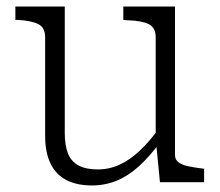

<svg xmlns="http://www.w3.org/2000/svg" viewBox="-20 -557 674 587"><path d="M178 -537V-151Q178 -113 187.5 -88.5Q197 -64 219.5 -51.5Q242 -39 279 -39Q314 -39 345.5 -53.5Q377 -68 406.5 -95.5Q436 -123 465 -163L468 -120Q437 -78 404.5 -48.5Q372 -19 336.5 -4.5Q301 10 261 10Q215 10 183 -6.5Q151 -23 134.5 -57Q118 -91 118 -141V-443Q118 -473 96.5 -483.5Q75 -494 35 -496H27V-537ZM515 -537V-83Q515 -69 525.5 -61Q536 -53 554 -49Q572 -45 597 -42L604 -41V0H469L457 -123L456 -127V-443Q456 -473 434 -483.5Q412 -494 370 -495L357 -496V-537Z"/></svg>

Font: Roboto Serif ExtraLight
Style: Regular
Weight: 250
Version: Version 1.007